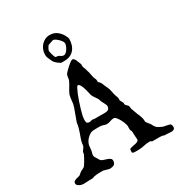

<svg xmlns="http://www.w3.org/2000/svg" viewBox="-225 -1049 1129 1204"><g transform="rotate(-30 340.0 -447.0)"><path d="M-16.1 -18.6Q-16.1 -27.8 -10 -32.7Q-3.9 -37.6 4.4 -40.3Q12.7 -43 21.2 -44.7Q29.8 -46.4 35.2 -49.8Q36.6 -50.8 39.1 -53Q41.5 -55.2 44.4 -57.9Q47.4 -60.5 50.3 -62.7Q53.2 -64.9 54.7 -65.9L78.1 -77.6Q82.5 -79.6 89.1 -88.9Q95.7 -98.1 102.3 -109.6Q108.9 -121.1 114.7 -132.1Q120.6 -143.1 123 -148.4Q124 -149.4 124.5 -153.8Q125 -158.2 125 -160.6Q125.5 -162.6 127 -165.8Q128.4 -168.9 128.4 -169.9Q129.4 -170.9 131.8 -174.6Q134.3 -178.2 137.2 -182.1Q140.1 -186 142.3 -189.7Q144.5 -193.4 145 -194.3Q145.5 -194.8 146 -198Q146.5 -201.2 147 -204.8Q147.5 -208.5 147.9 -211.9Q148.4 -215.3 148.4 -216.3Q151.4 -231.9 157 -247.8Q162.6 -263.7 168.2 -279.3Q173.8 -294.9 178.2 -311Q182.6 -327.1 184.1 -343.8L217.8 -436.5Q224.6 -456.1 225.8 -477.8Q227.1 -499.5 232.9 -520.5Q241.2 -539.6 252.9 -557.9Q264.6 -576.2 274.4 -597.2Q277.8 -607.9 278.6 -619.9Q279.3 -631.8 286.1 -642.1Q288.6 -645.5 298.3 -655.3Q308.1 -665 319.3 -675.3Q330.6 -685.5 341.3 -693.4Q352.1 -701.2 356.9 -701.2Q366.2 -701.2 369.6 -694.3Q372.1 -692.4 374.8 -688Q377.4 -683.6 377.4 -682.6Q379.9 -673.8 384.3 -665Q388.7 -656.2 391.6 -646L391.1 -635.3Q391.1 -628.4 394.3 -620.8Q397.5 -613.3 399.4 -608.4Q404.8 -591.3 408.9 -575.2Q413.1 -559.1 415.5 -543Q417.5 -533.2 421.9 -525.1Q426.3 -517.1 426.3 -506.8L425.8 -499Q434.6 -491.2 439 -484.9Q443.4 -478.5 446 -471.9Q448.7 -465.3 451.4 -457.8Q454.1 -450.2 460 -439.5Q464.8 -429.7 467.3 -421.1Q469.7 -412.6 471.4 -403.8Q473.1 -395 475.1 -385.3Q477.1 -375.5 481.4 -364.3Q481.9 -361.8 484.6 -356Q487.3 -350.1 487.3 -348.1V-329.6Q487.3 -328.6 489.3 -325.2Q491.2 -321.8 493.7 -317.6Q496.1 -313.5 498 -309.6Q500 -305.7 500 -304.2Q500 -303.7 500.2 -301.5Q500.5 -299.3 500.7 -296.6Q501 -293.9 501.5 -291.5Q502 -289.1 502.4 -289.1L516.1 -275.4Q519.5 -272.5 520.5 -268.6Q521.5 -264.6 522 -260Q522.5 -255.4 522.9 -250.7Q523.4 -246.1 525.9 -241.7Q531.7 -228 536.1 -213.6Q540.5 -199.2 547.9 -185.1Q552.2 -174.8 555.2 -163.3Q558.1 -151.9 558.1 -141.1V-135.3Q564.5 -124 572.3 -115.2Q580.1 -106.4 585 -98.1Q589.4 -87.4 594.2 -81.1Q599.1 -74.7 603.8 -70.8Q608.4 -66.9 612.8 -64.7Q617.2 -62.5 621.6 -60.1Q632.3 -53.7 643.8 -50.8Q655.3 -47.9 672.9 -44.9L686.5 -41.5Q692.9 -37.6 694.3 -30Q695.8 -22.5 695.8 -17.1Q695.8 -6.8 687.7 -2.2Q679.7 2.4 671.4 2.4L629.9 0H619.6Q617.2 -2 613 -3.2Q608.9 -4.4 604.5 -4.9Q600.1 -5.4 596.4 -5.4Q592.8 -5.4 591.8 -5.9H533.7Q529.8 -11.2 526.6 -12Q523.4 -12.7 517.6 -12.7Q497.6 -12.7 475.8 -7.6Q454.1 -2.4 429.7 -2.4H418.9Q411.1 -2.4 404.1 -2.9Q397 -3.4 391.6 -6.8Q389.2 -8.3 389.2 -15.1L390.1 -22.9Q391.1 -25.4 391.1 -27.3Q391.1 -29.3 391.1 -30.3Q391.1 -33.7 394 -34.7Q402.8 -38.6 414.1 -40.5Q425.3 -42.5 435.5 -44.9Q445.8 -47.4 452.9 -51.8Q460 -56.2 460 -64.9V-65.9Q459.5 -77.1 458.3 -91.6Q457 -106 457 -120.1Q457 -125 453.9 -130.4Q450.7 -135.7 450.2 -140.1V-169.9Q449.2 -176.3 444.1 -190.2Q439 -204.1 431.4 -217.8Q423.8 -231.4 415 -241.9Q406.2 -252.4 397.5 -252.4Q384.8 -252.4 371.3 -247.1Q357.9 -241.7 344.2 -241.7Q332.5 -241.7 322 -246.3Q311.5 -251 297.4 -251H266.1Q255.9 -251 245.4 -249.8Q234.9 -248.5 226.1 -243.2Q210.9 -234.4 198.2 -219.5Q185.5 -204.6 179.7 -182.6L176.3 -148.4Q176.3 -147.5 175.3 -143.6Q174.3 -139.6 173.3 -135.3Q172.4 -130.9 171.4 -127.2Q170.4 -123.5 170.4 -122.6Q170.4 -121.6 169.9 -119.6Q169.4 -117.7 169.4 -115.7Q169.4 -106.9 172.4 -103Q175.3 -99.1 179.7 -91.3Q182.1 -86.9 186.3 -79.6Q190.4 -72.3 194.8 -66.9Q201.7 -61 213.1 -57.6Q224.6 -54.2 235.8 -50.3Q247.1 -46.4 255.1 -40.5Q263.2 -34.7 263.2 -24.4V-21Q260.7 -2 249 4.2Q237.3 10.3 218.8 10.3L176.3 -1H158.7Q149.9 -1 140.6 -0.5Q131.3 0 122.8 1Q114.3 2 107.7 3.7Q101.1 5.4 97.7 7.8Q85.4 7.8 73.5 8.3Q61.5 8.8 52 9.3Q42.5 9.8 36.4 10Q30.3 10.3 29.3 10.3Q22.9 10.3 15.1 8.3Q7.3 6.3 0.2 2.4Q-6.8 -1.5 -11.5 -6.6Q-16.1 -11.7 -16.1 -18.6ZM235.4 -349.6Q234.9 -344.2 234.4 -339.1Q233.9 -334 233.9 -329.6Q233.9 -315.9 240.2 -311.3Q246.6 -306.6 259.8 -306.6Q261.2 -306.6 262.2 -307.6Q262.7 -308.1 263.2 -309.1Q264.2 -309.1 269.8 -310.1Q275.4 -311 277.8 -311.5Q282.2 -311 286.4 -310.1Q290.5 -309.1 293 -309.1H369.6Q402.8 -309.1 402.8 -339.4Q402.8 -343.8 399.7 -350.6Q396.5 -357.4 392.1 -365.5Q387.7 -373.5 383.5 -382.3Q379.4 -391.1 377.4 -399.4Q377.4 -402.8 375 -405.3L352.1 -439.5Q352.1 -441.9 350.3 -444.3Q348.6 -446.8 347.7 -449.2L345.2 -459.5Q342.8 -469.7 339.4 -484.4Q335.9 -499 331.1 -512.2Q326.2 -525.4 320.1 -534.7Q314 -543.9 306.6 -543.9Q302.2 -543.9 295.4 -531.2Q288.6 -518.6 280.5 -499Q272.5 -479.5 264.4 -455.8Q256.3 -432.1 250 -410.6Q243.7 -389.2 239.5 -372.3Q235.4 -355.5 235.4 -349.6ZM224.6 -811.5Q224.6 -830.1 231 -846.9Q237.3 -863.8 248.8 -876.7Q260.3 -889.6 276.1 -897.5Q292 -905.3 310.5 -905.3Q343.8 -905.3 366.7 -886Q389.6 -866.7 401.9 -836.9Q403.3 -835.9 404.3 -831.1Q405.3 -826.2 406.2 -824.2Q406.2 -801.3 400.1 -781.7Q394 -762.2 382.1 -748Q370.1 -733.9 352.3 -725.8Q334.5 -717.8 310.5 -717.8H287.1Q274.9 -724.6 261.2 -735.6Q247.6 -746.6 242.2 -759.3Q236.8 -772.5 230.7 -784.4Q224.6 -796.4 224.6 -811.5ZM257.3 -819.8Q257.3 -818.8 259 -810.8Q260.7 -802.7 263.2 -793.2Q265.6 -783.7 269 -775.6Q272.5 -767.6 275.9 -766.6Q277.3 -766.6 284.2 -765.6Q291 -764.6 293 -764.2Q297.9 -762.2 301.5 -759.8Q305.2 -757.3 308.3 -755.1Q311.5 -752.9 315.7 -751.5Q319.8 -750 326.2 -750Q334 -750 341.8 -757.1Q349.6 -764.2 356 -774.2Q362.3 -784.2 366 -794.4Q369.6 -804.7 369.6 -811.5Q369.6 -819.3 363 -828.9Q356.4 -838.4 347.4 -846.9Q338.4 -855.5 329.1 -861.3Q319.8 -867.2 314 -867.2Q313 -867.2 306.9 -865.2Q300.8 -863.3 293.7 -860.8Q286.6 -858.4 280.8 -856.2Q274.9 -854 274.4 -854Q272.9 -852.1 270 -847.7Q267.1 -843.3 264.2 -838.1Q261.2 -833 259.3 -828.1Q257.3 -823.2 257.3 -819.8Z"/></g></svg>

Font: IM FELL English SC
Style: Regular
Weight: 400
Designer: Igino Marini
Foundry: Igino Marini
Version: 3.00